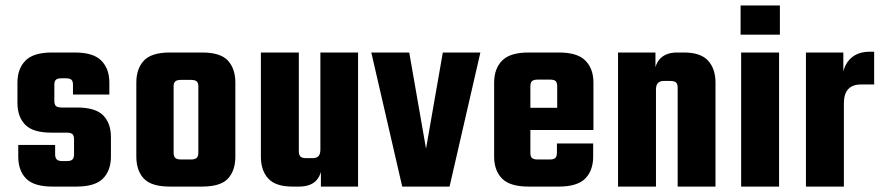

<svg xmlns="http://www.w3.org/2000/svg" viewBox="-20 -689 3257 709"><path d="M253.4 -119.1V-174.8Q253.4 -188 247.6 -193.6Q241.7 -199.2 226.6 -199.2H169.4Q101.6 -199.2 73 -228.5Q44.4 -257.8 44.4 -309.1V-383.8Q44.4 -435.1 74 -465.1Q103.5 -495.1 171.4 -495.1H256.8Q324.7 -495.1 354.2 -465.1Q383.8 -435.1 383.8 -383.8V-339.8H249.5V-376Q249.5 -389.2 243.7 -394.5Q237.8 -399.9 222.7 -399.9H207.5Q192.4 -399.9 186.5 -394.5Q180.7 -389.2 180.7 -376V-315.9Q180.7 -303.2 186.5 -297.6Q192.4 -292 207.5 -292H264.6Q332.5 -292 361.1 -262.9Q389.6 -233.9 389.6 -183.1V-110.8Q389.6 -59.1 360.1 -29.5Q330.6 0 262.7 0H173.8Q105.5 0 76.4 -29.5Q47.4 -59.1 47.4 -110.8V-153.8H183.6V-119.1Q183.6 -106 189.7 -100.1Q195.8 -94.2 209.5 -94.2H226.6Q241.7 -94.2 247.6 -100.1Q253.4 -106 253.4 -119.1Z M483.4 -110.8V-383.8Q483.4 -435.1 511.2 -465.1Q539.1 -495.1 607.4 -495.1H726.1Q794.4 -495.1 821.8 -465.1Q849.1 -435.1 849.1 -383.8V-110.8Q849.1 -59.1 821.8 -29.5Q794.4 0 726.1 0H607.4Q539.1 0 511.2 -29.5Q483.4 -59.1 483.4 -110.8ZM712.4 -125V-370.1Q712.4 -382.8 706.3 -388.4Q700.2 -394 685.1 -394H648.4Q633.3 -394 627.2 -388.4Q621.1 -382.8 621.1 -370.1V-125Q621.1 -111.8 627.2 -106Q633.3 -100.1 648.4 -100.1H685.1Q700.2 -100.1 706.3 -106Q712.4 -111.8 712.4 -125Z M943.4 -495.1H1083.5V-129.9Q1083.5 -117.2 1089.4 -111.1Q1095.2 -105 1110.4 -105H1133.3Q1149.4 -105 1156.2 -112.5Q1163.1 -120.1 1163.1 -137.2V-495.1H1302.2V0H1165V-54.2Q1159.7 -34.7 1147 -21.5Q1125.5 0 1084.5 0H1060.1Q998 0 970.7 -29.5Q943.4 -59.1 943.4 -110.8Z M1491.2 -495.1 1553.2 -140.1 1615.2 -495.1H1753.9L1640.1 0H1465.3L1351.1 -495.1Z M2036.6 -126V-159.2H2170.4V-110.8Q2170.4 -59.1 2140.9 -29.5Q2111.3 0 2043.5 0H1931.6Q1863.3 0 1834 -29.5Q1804.7 -59.1 1804.7 -110.8V-383.8Q1804.7 -435.1 1834 -465.1Q1863.3 -495.1 1931.6 -495.1H2044.4Q2112.3 -495.1 2141.8 -465.1Q2171.4 -435.1 2171.4 -383.8V-209H1938.5V-124Q1938.5 -110.8 1944.6 -105.5Q1950.7 -100.1 1965.3 -100.1H2010.7Q2025.4 -100.1 2031 -106Q2036.6 -111.8 2036.6 -126ZM1938.5 -370.1V-291H2037.6V-370.1Q2037.6 -383.8 2032 -389.4Q2026.4 -395 2011.7 -395H1965.3Q1950.7 -395 1944.6 -389.4Q1938.5 -383.8 1938.5 -370.1Z M2402.3 0H2262.2V-495.1H2400.4V-440.9Q2405.8 -460.4 2418.9 -473.6Q2440.9 -495.1 2480 -495.1H2505.4Q2567.4 -495.1 2594.7 -465.1Q2622.1 -435.1 2622.1 -383.8V0H2482.4V-365.2Q2482.4 -378.9 2476.3 -384.5Q2470.2 -390.1 2455.1 -390.1H2431.2Q2417 -390.1 2409.7 -382.6Q2402.3 -375 2402.3 -357.9Z M2856.9 0H2716.8V-495.1H2856.9ZM2714.8 -561V-668.9H2859.9V-561Z M3208 -498V-377H3159.2Q3096.2 -377 3096.2 -307.1V0H2956.1V-495.1H3094.2V-425.3Q3097.2 -437.5 3102.5 -448.2Q3114.3 -471.7 3136.7 -484.9Q3159.2 -498 3190.9 -498Z"/></svg>

Font: Akaash Gobhi
Style: Regular
Weight: 400
Designer: Kulbir Singh Thind, MD
Foundry: Punjab Online
Version: Version 1.200